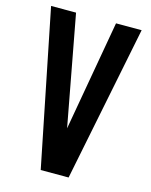

<svg xmlns="http://www.w3.org/2000/svg" viewBox="-121 -887 757 965"><g transform="rotate(15 258.0 -405.0)"><path d="M186 0 22.9 -810.1H152.8L259.8 -236.8L360.8 -810.1H494.1L331.1 0Z"/></g></svg>

Font: Oswald Medium
Style: Regular
Weight: 500
Designer: Vernon Adams
Foundry: Vernon Adams
Version: Version 4.103